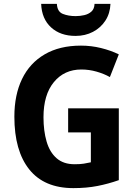

<svg xmlns="http://www.w3.org/2000/svg" viewBox="-20 -959 705 989"><path d="M331 -401H592V-31Q538 -12 482 -1Q426 10 358 10Q208 10 131 -86Q54 -182 54 -358Q54 -470 93.5 -552Q133 -634 210 -679Q287 -724 397 -724Q450 -724 500.5 -711.5Q551 -699 592 -679L546 -562Q516 -579 477.5 -590Q439 -601 399 -601Q311 -601 257.5 -536Q204 -471 204 -355Q204 -285 220 -230Q236 -175 271.5 -144Q307 -113 364 -113Q393 -113 411.5 -116Q430 -119 448 -123V-277H331ZM549 -939Q547 -890 523 -853Q499 -816 459 -795Q419 -774 369 -774Q291 -774 243 -818Q195 -862 192 -939H273Q275 -899 303.5 -887.5Q332 -876 370 -876Q392 -876 414 -881Q436 -886 451 -899.5Q466 -913 467 -939Z"/></svg>

Font: Noto Sans Gujarati SemiCondensed
Style: Bold
Weight: 700
Width: 4
Designer: Jelle Bosma - Monotype Design Team, Universal Thirst
Foundry: Monotype Imaging Inc.
Version: Version 2.106; ttfautohint (v1.8.4.7-5d5b)